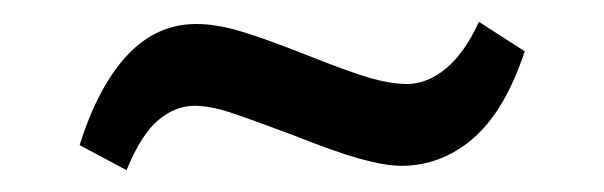

<svg xmlns="http://www.w3.org/2000/svg" viewBox="-20 -379 554 176"><path d="M96 -223 53 -246Q70 -300 96.8 -328.5Q123.5 -357 160 -357Q178 -357 200 -350.5Q222 -344 260 -329Q301.5 -312.5 320.2 -307.2Q339 -302 353 -302Q371.5 -302 388.8 -316.2Q406 -330.5 419 -359L461 -332Q443 -277.5 413.8 -252.2Q384.5 -227 348 -227Q333 -227 309.8 -233.5Q286.5 -240 249 -255Q209 -270 190.8 -276Q172.5 -282 158 -282Q141 -282 125.2 -269Q109.5 -256 96 -223Z"/></svg>

Font: Karla ExtraLight
Style: Regular
Weight: 400
Version: Version 2.001